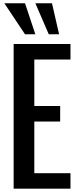

<svg xmlns="http://www.w3.org/2000/svg" viewBox="-20 -1141 478 1161"><path d="M6.3 -1121.1H131.3L193.8 -933.6H131.3ZM193.8 -1121.1H294.4L337.4 -933.6H274.9ZM343.8 -406.2H187.5V-93.8H406.2V0H62.5V-875H406.2V-781.2H187.5V-500H343.8Z"/></svg>

Font: Oswald
Style: Book
Weight: 400
Designer: vernon adams
Foundry: vernon adams
Version: Version 1.000